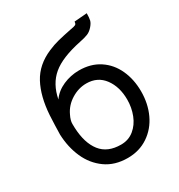

<svg xmlns="http://www.w3.org/2000/svg" viewBox="-175 -851 909 976"><g transform="rotate(-30 279.0 -363.0)"><path d="M52 -267Q52 -285 53.5 -322.5Q55 -360 56 -379Q63 -486 101 -557Q139 -628 223 -664Q255 -678 287 -686Q319 -694 364 -703Q389 -707 396 -711Q403 -715 403 -728L478 -734Q478 -707 474.5 -693Q471 -679 456 -662Q441 -645 423.5 -638Q406 -631 376 -625Q260 -601 205 -555Q150 -509 134 -426Q160 -463 204.5 -482.5Q249 -502 298 -502Q367 -502 417 -469Q467 -436 493 -379Q519 -322 519 -252Q519 -180 491.5 -121Q464 -62 412 -27Q360 8 292 8Q216 8 163 -30Q110 -68 82.5 -130Q55 -192 52 -267ZM297 -426Q251 -426 209 -400Q167 -374 147 -331Q133 -303 133.5 -282.5Q134 -262 134 -260Q138 -169 177.5 -118.5Q217 -68 296 -68Q340 -68 372 -94Q404 -120 420.5 -162Q437 -204 437 -251Q437 -326 400 -376Q363 -426 297 -426Z"/></g></svg>

Font: Bellota
Style: Bold
Weight: 700
Designer: Kemie Guaida
Foundry: Kemie Guaida
Version: Version 4.001